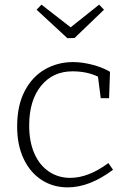

<svg xmlns="http://www.w3.org/2000/svg" viewBox="-20 -801 551 829"><path d="M468 -68Q367 8 272 8Q210 8 160.5 -23.5Q111 -55 82.5 -114.5Q54 -174 54 -255Q54 -345 86.5 -407.5Q119 -470 174 -501.5Q229 -533 296 -533Q333 -533 377 -522Q421 -511 455 -491L451 -377H415L403 -470Q356 -493 293 -493Q208 -493 157 -430Q106 -367 106 -259Q106 -189 128.5 -138Q151 -87 191.5 -60Q232 -33 283 -33Q362 -33 448 -97ZM285 -683 408 -781 429 -759 302 -637 271 -636 138 -759 159 -781Z"/></svg>

Font: Bitter Pro Light
Style: Regular
Weight: 300
Designer: Sol Matas, and Bitter project Authors
Foundry: Sol Matas
Version: Version 1.010